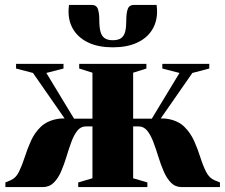

<svg xmlns="http://www.w3.org/2000/svg" viewBox="-20 -763 919 783"><path d="M2 0V-19L23.5 -28Q45 -37 57.5 -62.8Q70 -88.5 80.8 -122Q91.5 -155.5 106.2 -188.5Q121 -221.5 146.2 -245.8Q171.5 -270 213.2 -277.8Q255 -285.5 320 -267L277.5 -231L114.5 -465.5L45.5 -483.5V-502.5H239V-483.5L169 -465.5L282 -279H357V-466.5L303 -483.5V-502.5H577V-483.5L523 -466.5V-279H599L712 -465.5L642 -483.5V-502.5H833.5V-483.5L764.5 -465.5L601.5 -231L559 -267Q624.5 -285.5 666 -277.8Q707.5 -270 732.2 -245.5Q757 -221 771.8 -188Q786.5 -155 797 -121.5Q807.5 -88 820.5 -62.2Q833.5 -36.5 856 -27.5L877 -19V0H721.5Q695 0 677.5 -17.8Q660 -35.5 647.8 -63.8Q635.5 -92 625.8 -123.8Q616 -155.5 605.5 -183.5Q595 -211.5 580.8 -229.5Q566.5 -247.5 544.5 -247.5H523V-36L581 -19V0H299V-19L357 -36V-247.5H330Q309 -247.5 295 -229.5Q281 -211.5 270.8 -183.5Q260.5 -155.5 251 -123.8Q241.5 -92 229.2 -63.8Q217 -35.5 199 -17.8Q181 0 154 0ZM353 -743Q373.5 -743 379.2 -726.2Q385 -709.5 385 -680.5Q385 -653 389.5 -635Q394 -617 405.8 -608Q417.5 -599 440 -599Q462.5 -599 474.5 -608Q486.5 -617 490.8 -635Q495 -653 495 -680.5Q495 -709.5 501 -726.2Q507 -743 527 -743H618.5Q619.5 -736.5 620 -729.8Q620.5 -723 620.5 -716Q620.5 -672.5 599.2 -639.5Q578 -606.5 537.5 -588.2Q497 -570 440 -570Q383 -570 342.8 -588.2Q302.5 -606.5 281 -639.5Q259.5 -672.5 259.5 -716Q259.5 -723 260 -729.8Q260.5 -736.5 261.5 -743Z"/></svg>

Font: Merriweather 144pt Black
Style: Regular
Weight: 900
Version: Version 2.100